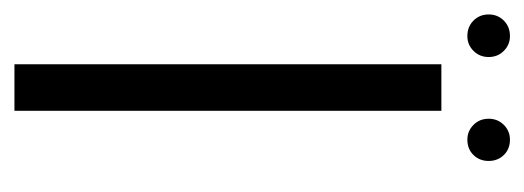

<svg xmlns="http://www.w3.org/2000/svg" viewBox="-253 -476 726 266"><g transform="rotate(90 110.0 -343.0)"><path d="M66 0H130.5V-591.5H66ZM27 -627.5Q39 -627.5 47.5 -636Q56 -644.5 56 -657Q56 -669.5 47.5 -678Q39 -686.5 27 -686.5Q14 -686.5 5.5 -678Q-3 -669.5 -3 -657Q-3 -644.5 5.5 -636Q14 -627.5 27 -627.5ZM170.5 -627.5Q183.5 -627.5 191.8 -636Q200 -644.5 200 -657Q200 -669.5 191.8 -678Q183.5 -686.5 170.5 -686.5Q158.5 -686.5 150 -678Q141.5 -669.5 141.5 -657Q141.5 -644.5 150 -636Q158.5 -627.5 170.5 -627.5Z"/></g></svg>

Font: Anybody SemiExpanded Light
Style: Regular
Weight: 300
Width: 6
Version: Version 1.113;gftools[0.9.25]